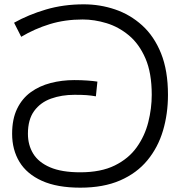

<svg xmlns="http://www.w3.org/2000/svg" viewBox="-20 -856 832 887"><path d="M351 11Q244 11 174 -20.5Q104 -52 70 -108Q36 -164 36 -238Q36 -306 59 -353.5Q82 -401 122 -430Q162 -459 214 -472.5Q266 -486 323 -486Q355 -486 383 -484Q411 -482 430 -479L423 -411Q400 -415 379.5 -416.5Q359 -418 324 -418Q265 -418 216 -400.5Q167 -383 138 -343.5Q109 -304 109 -238Q109 -186 133.5 -146Q158 -106 211.5 -83Q265 -60 351 -60Q446 -60 510 -91.5Q574 -123 611.5 -175.5Q649 -228 665 -291.5Q681 -355 681 -418Q681 -519 652 -586Q623 -653 575.5 -692.5Q528 -732 472 -749Q416 -766 362 -766Q280 -766 210 -744.5Q140 -723 78 -686L45 -751Q111 -788 192 -812Q273 -836 367 -836Q442 -836 511.5 -812.5Q581 -789 636.5 -739Q692 -689 724 -609.5Q756 -530 756 -418Q756 -330 733 -252.5Q710 -175 661 -115.5Q612 -56 535 -22.5Q458 11 351 11Z"/></svg>

Font: usinhala05
Style: Book
Weight: 400
Designer: Jelle Bosma - Monotype Design Team
Foundry: Monotype Imaging Inc.
Version: Version 2.003